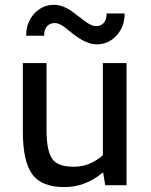

<svg xmlns="http://www.w3.org/2000/svg" viewBox="-20 -764 623 792"><path d="M404.3 -123.5V-503.9H502V0H414.1L405.3 -53.2Q333 7.8 245.6 7.8Q152.8 7.8 114.3 -43.5Q74.2 -95.7 74.2 -223.6V-503.9H171.9V-228.5Q171.9 -138.2 197.8 -105.5Q220.7 -76.2 285.4 -76.2Q350.1 -76.2 404.3 -123.5ZM87.9 -616.7Q87.9 -671.9 121.6 -708Q154.8 -744.1 203.1 -744.1Q242.2 -744.1 285.2 -710.9L326.2 -679.7Q356 -656.2 376 -656.2Q396 -656.2 408 -669.4Q419.9 -682.6 419.9 -708.5H494.1Q494.1 -653.3 460.4 -617.2Q427.2 -581.1 378.9 -581.1Q334.5 -581.1 276.4 -627.9L255.9 -644.5Q226.6 -668.9 206.3 -668.9Q186 -668.9 174.1 -655.8Q162.1 -642.6 162.1 -616.7Z"/></svg>

Font: Inder
Style: Regular
Weight: 400
Designer: Irina Smirnova
Foundry: Irina Smirnova
Version: Version 1.001